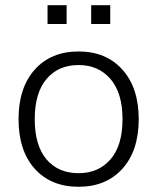

<svg xmlns="http://www.w3.org/2000/svg" viewBox="-20 -707 602 735"><path d="M281 8Q175 8 113 -61Q51 -130 51 -251Q51 -371 113 -440.5Q175 -510 281 -510Q386 -510 448.5 -440.5Q511 -371 511 -251Q511 -130 448.5 -61Q386 8 281 8ZM281 -44Q357 -44 403 -97Q449 -150 449 -251Q449 -351 403 -404.5Q357 -458 281 -458Q203 -458 158 -404.5Q113 -351 113 -251Q113 -150 158 -97Q203 -44 281 -44ZM329 -615V-687H402V-615ZM162 -615V-687H235V-615Z"/></svg>

Font: Mulish Light
Style: Regular
Weight: 300
Designer: Vernon Adams
Foundry: Vernon Adams
Version: Version 3.603; ttfautohint (v1.8.3)